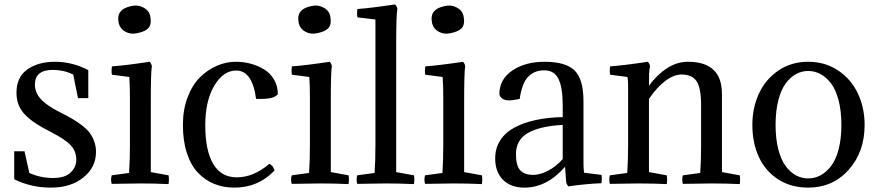

<svg xmlns="http://www.w3.org/2000/svg" viewBox="-20 -836 4007 876"><path d="M222.2 -23.9Q276.4 -23.9 302.2 -48.8Q328.1 -73.7 328.1 -106.9Q328.1 -145.5 303 -172.9Q277.8 -200.2 211.9 -233.9Q172.4 -253.9 146.2 -270.8Q120.1 -287.6 97.9 -309.1Q75.7 -330.6 65.4 -356.2Q55.2 -381.8 55.2 -413.1Q55.2 -483.9 104.5 -519Q153.8 -554.2 231 -554.2Q309.6 -554.2 382.8 -516.1V-388.2H335.9L314 -496.1Q270.5 -517.1 221.2 -517.1Q139.2 -517.1 139.2 -450.2Q139.2 -414.1 166.3 -384Q193.4 -354 252.9 -324.2Q284.7 -308.1 305.9 -296.1Q327.1 -284.2 350.3 -266.8Q373.5 -249.5 387 -232.7Q400.4 -215.8 409.2 -192.6Q418 -169.4 418 -143.1Q418 -72.8 360.6 -26.4Q303.2 20 211.9 20Q121.1 20 44.9 -18.1V-146H91.8L113.8 -46.9Q164.1 -23.9 222.2 -23.9Z M668 -372.1V-50.8L749 -36.1Q752.4 -20 749 3.9Q686 1 620.1 1Q573.7 1 489.7 2.9Q483.9 -16.6 489.7 -36.1L568.8 -46.9Q572.8 -101.6 572.8 -173.8V-387.2Q572.8 -452.6 569.8 -484.9L490.7 -495.1Q487.3 -510.3 490.7 -533.2Q553.7 -537.6 663.1 -554.2Q671.4 -544.4 672.9 -534.2Q668 -508.3 668 -372.1ZM522 -729Q514.2 -765.1 530.8 -784.2Q543.5 -800.3 578.1 -808.1Q607.4 -815.4 633.1 -802.5Q658.7 -789.6 665 -764.2Q672.9 -727.1 658.2 -709Q644 -692.4 607.9 -685.1Q578.1 -677.7 553.5 -690.4Q528.8 -703.1 522 -729Z M1247.6 -405.8Q1235.4 -392.6 1213.1 -388.2Q1190.9 -383.8 1148.4 -384.8Q1131.3 -514.2 1057.6 -514.2Q998.5 -514.2 957.5 -444.8Q916.5 -375.5 916.5 -264.2Q916.5 -149.9 952.6 -88.4Q988.8 -26.9 1060.5 -26.9Q1136.7 -26.9 1209.5 -88.9Q1219.2 -83 1223.6 -77.1Q1228 -71.3 1232.4 -58.1Q1158.7 20 1049.3 20Q999 20 957 2.9Q915 -14.2 882.8 -48.3Q850.6 -82.5 832.5 -138.2Q814.5 -193.8 814.5 -266.1Q814.5 -335.4 835.7 -391.6Q856.9 -447.8 891.6 -482.4Q926.3 -517.1 968.8 -535.6Q1011.2 -554.2 1055.7 -554.2Q1090.8 -554.2 1123.8 -545.4Q1156.7 -536.6 1185.1 -519.3Q1213.4 -502 1230.5 -472.7Q1247.6 -443.4 1247.6 -405.8Z M1489.3 -372.1V-50.8L1570.3 -36.1Q1573.7 -20 1570.3 3.9Q1507.3 1 1441.4 1Q1395 1 1311 2.9Q1305.2 -16.6 1311 -36.1L1390.1 -46.9Q1394 -101.6 1394 -173.8V-387.2Q1394 -452.6 1391.1 -484.9L1312 -495.1Q1308.6 -510.3 1312 -533.2Q1375 -537.6 1484.4 -554.2Q1492.7 -544.4 1494.1 -534.2Q1489.3 -508.3 1489.3 -372.1ZM1343.3 -729Q1335.4 -765.1 1352.1 -784.2Q1364.7 -800.3 1399.4 -808.1Q1428.7 -815.4 1454.3 -802.5Q1480 -789.6 1486.3 -764.2Q1494.1 -727.1 1479.5 -709Q1465.3 -692.4 1429.2 -685.1Q1399.4 -677.7 1374.8 -690.4Q1350.1 -703.1 1343.3 -729Z M1787.6 -633.8V-50.8L1868.7 -36.1Q1872.1 -20 1868.7 3.9Q1805.7 1 1739.7 1Q1693.8 1 1609.9 2.9Q1604 -16.6 1609.9 -36.1L1689 -46.9Q1692.9 -101.6 1692.9 -173.8V-747.1L1610.8 -756.8Q1607.4 -772 1610.8 -794.9Q1672.9 -799.3 1782.7 -815.9Q1791.5 -805.7 1793 -795.9Q1787.6 -767.6 1787.6 -633.8Z M2097.7 -372.1V-50.8L2178.7 -36.1Q2182.1 -20 2178.7 3.9Q2115.7 1 2049.8 1Q2003.4 1 1919.4 2.9Q1913.6 -16.6 1919.4 -36.1L1998.5 -46.9Q2002.4 -101.6 2002.4 -173.8V-387.2Q2002.4 -452.6 1999.5 -484.9L1920.4 -495.1Q1917 -510.3 1920.4 -533.2Q1983.4 -537.6 2092.8 -554.2Q2101.1 -544.4 2102.5 -534.2Q2097.7 -508.3 2097.7 -372.1ZM1951.7 -729Q1943.8 -765.1 1960.4 -784.2Q1973.1 -800.3 2007.8 -808.1Q2037.1 -815.4 2062.7 -802.5Q2088.4 -789.6 2094.7 -764.2Q2102.5 -727.1 2087.9 -709Q2073.7 -692.4 2037.6 -685.1Q2007.8 -677.7 1983.2 -690.4Q1958.5 -703.1 1951.7 -729Z M2334 -132.8Q2334 -81.5 2352.8 -59.8Q2371.6 -38.1 2413.1 -38.1Q2443.4 -38.1 2480 -56.9Q2516.6 -75.7 2547.4 -109.9V-266.1Q2444.3 -260.7 2389.2 -229.5Q2334 -198.2 2334 -132.8ZM2547.4 -301.8V-353Q2547.4 -437.5 2527.8 -476.3Q2508.3 -515.1 2463.4 -515.1Q2417.5 -515.1 2389.4 -485.6Q2361.3 -456.1 2351.1 -384.8Q2319.3 -377.9 2304.2 -377.9Q2265.6 -377.9 2258.3 -405.8Q2258.3 -474.1 2317.4 -514.2Q2376.5 -554.2 2464.4 -554.2Q2561 -554.2 2601.6 -514.6Q2642.1 -475.1 2642.1 -373V-90.8Q2642.1 -66.4 2645 -47.9L2724.1 -38.1Q2727.5 -22.9 2724.1 0Q2657.2 2.4 2573.2 14.2Q2565.4 6.3 2563 -5.9L2558.1 -75.2Q2475.1 20 2373 20Q2310.1 20 2274.7 -15.9Q2239.3 -51.8 2239.3 -112.8Q2239.3 -159.7 2262.2 -195.6Q2285.2 -231.4 2326.9 -253.9Q2368.7 -276.4 2423.8 -288.3Q2479 -300.3 2547.4 -301.8Z M3178.7 -356.9Q3178.7 -434.6 3158.2 -465.3Q3137.7 -496.1 3089.8 -496.1Q3054.2 -496.1 3015.4 -466.8Q2976.6 -437.5 2940.9 -384.8V-50.8L3022 -36.1Q3025.4 -20 3022 3.9Q2959 1 2893.1 1Q2846.7 1 2762.7 2.9Q2756.8 -16.6 2762.7 -36.1L2841.8 -46.9Q2845.7 -101.6 2845.7 -173.8V-448.2Q2845.7 -467.8 2842.8 -484.9L2763.7 -495.1Q2760.3 -510.3 2763.7 -533.2Q2826.7 -537.6 2936 -554.2Q2944.3 -544.4 2945.8 -534.2Q2942.4 -515.1 2941.7 -502.4Q2940.9 -489.7 2940.9 -444.8Q2977.1 -494.6 3022.7 -524.4Q3068.4 -554.2 3119.1 -554.2Q3273.9 -554.2 3273.9 -407.2V-50.8L3355 -36.1Q3358.4 -20 3355 3.9Q3292 1 3226.1 1Q3179.7 1 3095.7 2.9Q3089.8 -16.6 3095.7 -36.1L3174.8 -46.9Q3178.7 -101.6 3178.7 -173.8Z M3412.6 -266.1Q3412.6 -343.8 3442.4 -408.7Q3472.2 -473.6 3531 -513.9Q3589.8 -554.2 3667.5 -554.2Q3745.1 -554.2 3804.7 -513.9Q3864.3 -473.6 3894.5 -408.7Q3924.8 -343.8 3924.8 -266.1Q3924.8 -142.6 3852.1 -61.3Q3779.3 20 3667.5 20Q3589.4 20 3531 -17.3Q3472.7 -54.7 3442.6 -119.1Q3412.6 -183.6 3412.6 -266.1ZM3531 -377.9Q3518.6 -329.1 3518.6 -266.1Q3518.6 -203.1 3531 -154.8Q3543.5 -106.4 3564.7 -78.1Q3585.9 -49.8 3611.8 -35.9Q3637.7 -22 3667.5 -22Q3697.3 -22 3723.4 -35.9Q3749.5 -49.8 3771.5 -78.1Q3793.5 -106.4 3806.2 -154.8Q3818.8 -203.1 3818.8 -266.1Q3818.8 -329.1 3806.2 -377.9Q3793.5 -426.8 3771.7 -455.3Q3750 -483.9 3723.6 -498Q3697.3 -512.2 3667.5 -512.2Q3637.7 -512.2 3611.8 -498Q3585.9 -483.9 3564.7 -455.3Q3543.5 -426.8 3531 -377.9Z"/></svg>

Font: Adamina
Style: Regular
Weight: 400
Designer: Cyreal (www.cyreal.org)
Foundry: Cyreal (www.cyreal.org)
Version: Version 1.010